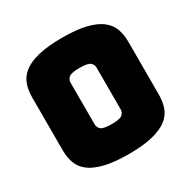

<svg xmlns="http://www.w3.org/2000/svg" viewBox="-165 -896 1068 1073"><g transform="rotate(-30 368.5 -360.0)"><path d="M679 -189Q679 -143 665.5 -105.5Q652 -68 617.5 -41.5Q583 -15 522.5 0Q462 15 369 15Q276 15 215 0Q154 -15 119.5 -41.5Q85 -68 71.5 -105.5Q58 -143 58 -189V-530Q58 -576 71.5 -613.5Q85 -651 119.5 -678Q154 -705 215 -720Q276 -735 369 -735Q462 -735 522.5 -720Q583 -705 617.5 -678Q652 -651 665.5 -613.5Q679 -576 679 -530ZM285 -225Q285 -205 300 -191.5Q315 -178 369 -178Q423 -178 438 -191.5Q453 -205 453 -225V-494Q453 -513 438 -526.5Q423 -540 369 -540Q315 -540 300 -526.5Q285 -513 285 -494Z"/></g></svg>

Font: Bungee
Style: Regular
Weight: 400
Designer: David Jonathan Ross
Foundry: David Jonathan Ross
Version: Version 1.001;PS 1.0;hotconv 1.0.72;makeotf.lib2.5.5900